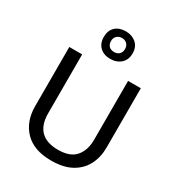

<svg xmlns="http://www.w3.org/2000/svg" viewBox="-230 -1140 1194 1293"><g transform="rotate(30 367.5 -493.0)"><path d="M645 -252Q645 -178 614.5 -118.5Q584 -59 522 -24.5Q460 10 364 10Q230 10 159.5 -62.5Q89 -135 89 -254V-714H189V-255Q189 -168 233.5 -122Q278 -76 369 -76Q462 -76 504 -125.5Q546 -175 546 -256V-714H645ZM367 -782Q317 -782 286.5 -810.5Q256 -839 256 -889Q256 -940 286.5 -968Q317 -996 367 -996Q415 -996 447.5 -968Q480 -940 480 -890Q480 -839 448 -810.5Q416 -782 367 -782ZM367 -835Q391 -835 406 -849.5Q421 -864 421 -889Q421 -915 405.5 -929.5Q390 -944 367 -944Q344 -944 328 -929.5Q312 -915 312 -889Q312 -864 326.5 -849.5Q341 -835 367 -835Z"/></g></svg>

Font: Noto Sans Sundanese Medium
Style: Regular
Weight: 500
Version: Version 2.003